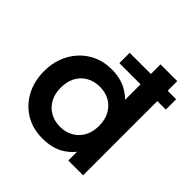

<svg xmlns="http://www.w3.org/2000/svg" viewBox="-193 -872 1038 1038"><g transform="rotate(45 326.5 -352.5)"><path d="M289.5 -567.5V-646.5H451.5V-720H579.5V-646.5H644.5V-567.5H579.5V0H466.5V-67Q443.5 -37.5 408.5 -16Q358 15 282 15Q209 15 152.5 -19Q96 -53 64 -113Q32 -173 32 -250Q32 -305.5 50.2 -353.8Q68.5 -402 102.2 -438.2Q136 -474.5 182 -494.8Q228 -515 284 -515Q348.5 -515 397 -489.5Q427 -473.5 451.5 -449V-567.5ZM305.5 -97Q347.5 -97 380.8 -115.8Q414 -134.5 433 -168.8Q452 -203 452 -250Q452 -297 433 -331.5Q414 -366 381 -384.5Q348 -403 305.5 -403Q263 -403 229.8 -384.5Q196.5 -366 177.8 -331.5Q159 -297 159 -250Q159 -203 178 -168.8Q197 -134.5 230 -115.8Q263 -97 305.5 -97Z"/></g></svg>

Font: Geologica EX Med
Style: Regular
Weight: 500
Designer: Sindre Bremnes, Frode Helland
Foundry: Monokrom Skriftforlag AS
Version: Version 1.010;gftools[0.9.28]